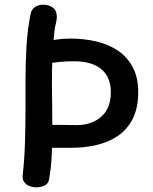

<svg xmlns="http://www.w3.org/2000/svg" viewBox="-20 -785 656 821"><path d="M111 -726Q115 -746 130.5 -755.5Q146 -765 165 -765Q189 -765 206 -752.5Q223 -740 223 -713Q223 -699 219 -685Q215 -671 213 -653Q206 -593 204 -539.5Q202 -486 202 -426Q202 -387 203 -335.5Q204 -284 204 -227.5Q204 -171 201 -117Q198 -63 190 -20Q188 -5 179 2.5Q170 10 158 13Q146 16 135 16Q120 16 106 10.5Q92 5 83.5 -6.5Q75 -18 77 -36Q85 -107 87 -182Q89 -257 89 -323Q89 -389 89 -432Q89 -509 93 -583Q97 -657 111 -726ZM172 -511Q153 -507 138.5 -519.5Q124 -532 124 -553Q124 -580 136.5 -591Q149 -602 172 -607Q195 -612 222 -616Q249 -620 280 -620Q339 -620 391 -608Q443 -596 483.5 -569Q524 -542 547.5 -498Q571 -454 571 -391Q571 -324 548 -278Q525 -232 485 -204.5Q445 -177 393 -165Q341 -153 285 -153Q251 -153 229 -153Q207 -153 194.5 -153Q182 -153 177 -153Q161 -152 149 -167Q137 -182 137 -200Q137 -224 152 -237.5Q167 -251 192 -251Q208 -251 229.5 -251Q251 -251 272.5 -250.5Q294 -250 307 -250Q372 -250 413 -286Q454 -322 454 -390Q454 -455 413.5 -489Q373 -523 297 -523Q269 -523 238 -520.5Q207 -518 172 -511Z"/></svg>

Font: Playpen Sans Medium
Style: Regular
Weight: 500
Designer: Laura Meseguer, Veronika Burian, José Scaglione
Foundry: TypeTogether
Version: Version 1.001